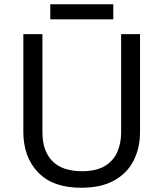

<svg xmlns="http://www.w3.org/2000/svg" viewBox="-20 -875 771 905"><path d="M640 -252Q640 -178 610 -118.5Q580 -59 518.5 -24.5Q457 10 362 10Q229 10 159.5 -62.5Q90 -135 90 -254V-714H180V-251Q180 -164 226.5 -116Q273 -68 367 -68Q432 -68 472.5 -91.5Q513 -115 532 -156.5Q551 -198 551 -252V-714H640ZM514 -855V-784H217V-855Z"/></svg>

Font: Noto Sans Khmer
Style: Regular
Weight: 400
Designer: Danh Hong and the Monotype Design Team
Foundry: Monotype Imaging Inc.
Version: Version 2.003